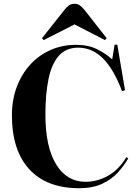

<svg xmlns="http://www.w3.org/2000/svg" viewBox="-20 -981 731 1015"><path d="M399 14Q227 14 135 -86Q43 -186 43 -372Q43 -453 68.5 -521Q94 -589 139.5 -639Q185 -689 247 -716.5Q309 -744 382 -744Q448 -744 495 -720Q542 -696 573 -667L586 -745H600L641 -504L625 -499Q583 -612 526 -670.5Q469 -729 393 -729Q329 -729 291 -686Q253 -643 236.5 -563.5Q220 -484 220 -375Q220 -205 276.5 -112.5Q333 -20 432 -20Q495 -20 551.5 -52Q608 -84 648 -150L658 -144Q636 -105 602.5 -68.5Q569 -32 519 -9Q469 14 399 14ZM211 -769 202 -779 324 -933Q334 -945 345.5 -953Q357 -961 374 -961Q389 -961 400.5 -953.5Q412 -946 427 -928L544 -779L535 -769L374 -852Z"/></svg>

Font: Literata 72pt
Style: Bold
Weight: 700
Designer: Latin by Veronika Burian and Jose Scaglione. Greek by Irene Vlachou. Cyrillic by Vera Evstafieva.
Foundry: TypeTogether
Version: Version 3.002